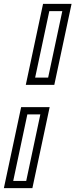

<svg xmlns="http://www.w3.org/2000/svg" viewBox="-38 -770 389 990"><path d="M95 -332.5 184 -750H331L242 -332.5ZM143.2 -369.8H210.2L283.2 -712.5H216.2ZM-18 200 71 -217.5H218L129 200ZM30.2 162.8H97.2L170 -180H103Z"/></svg>

Font: Tourney Thin
Style: Italic
Weight: 100
Italic angle: -12°
Designer: Tyler Finck
Foundry: Etcetera Type Co
Version: Version 1.015